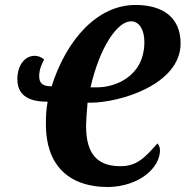

<svg xmlns="http://www.w3.org/2000/svg" viewBox="-20 -745 748 774"><path d="M417 9C542 6 625 -68 625 -140C625 -152 619 -162 615 -167C564 -110 533 -75 465 -75C355 -75 327 -146 327 -239C327 -256 330 -298 333 -331H344C463 -331 708 -404 708 -570C708 -675 636 -725 526 -725C376 -725 250 -591 188 -397C151 -397 138 -410 138 -438C138 -465 148 -487 158 -505C147 -514 135 -520 120 -520C80 -520 50 -482 50 -426C50 -351 110 -335 172 -335C166 -303 165 -274 165 -243C165 -88 248 9 417 9ZM345 -393C382 -555 453 -659 508 -659C544 -659 562 -621 562 -576C562 -433 439 -393 374 -393Z"/></svg>

Font: Noto Serif Condensed Extra
Style: Italic
Weight: 800
Width: 3
Italic angle: -12°
Designer: Monotype Design Team
Foundry: Monotype Imaging Inc.
Version: Version 1.901